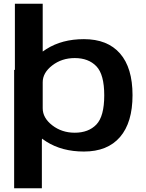

<svg xmlns="http://www.w3.org/2000/svg" viewBox="-20 -805 777 1025"><path d="M55.5 200H203.5V-432H55.5ZM59.5 0H197.5L208 -98V-785H59.5ZM428 4Q554 4 620.8 -73.5Q687.5 -151 687.5 -297Q687.5 -443 620.8 -519.5Q554 -596 428 -596Q311 -596 227.5 -543Q144 -490 144 -436.5L208 -366Q208 -416.5 259 -455.8Q310 -495 379 -495Q452.5 -495 494.5 -451.2Q536.5 -407.5 536.5 -296Q536.5 -184 494.5 -140.2Q452.5 -96.5 379 -96.5Q310 -96.5 259 -136Q208 -175.5 208 -227L144 -155.5Q144 -102 227.5 -49Q311 4 428 4Z"/></svg>

Font: Anybody SemiExpanded SemiBold
Style: Regular
Weight: 600
Width: 6
Designer: Tyler Finck
Foundry: Etcetera Type Company
Version: Version 1.113;gftools[0.9.25]